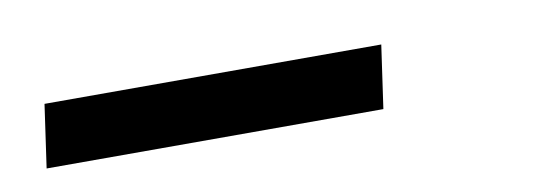

<svg xmlns="http://www.w3.org/2000/svg" viewBox="-25 110 598 210"><g transform="rotate(-10 274.0 215.0)"><path d="M16 250 26 180H400L390 250Z"/></g></svg>

Font: Finlandica
Style: Bold Italic
Weight: 700
Italic angle: -8°
Designer: Niklas Ekholm, Juho Hiilivirta, Jaakko Suomalainen
Foundry: Helsinki Type Studio
Version: Version 1.064; ttfautohint (v1.8.4.7-5d5b)